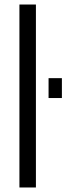

<svg xmlns="http://www.w3.org/2000/svg" viewBox="-20 -830 294 850"><path d="M66 0V-810H139V0ZM195 -396V-484H254V-396Z"/></svg>

Font: Oswald Light
Style: Regular
Weight: 300
Designer: Vernon Adams
Foundry: Vernon Adams
Version: Version 4.103;gftools[0.9.33.dev8+g029e19f]